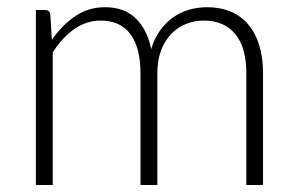

<svg xmlns="http://www.w3.org/2000/svg" viewBox="-20 -526 845 546"><path d="M82 0V-497.5H108.5Q121 -497.5 123 -485L127.5 -413Q156.5 -454.5 194 -480Q231.5 -505.5 278.5 -505.5Q333 -505.5 365.8 -474Q398.5 -442.5 410 -386.5Q419 -417 435.2 -439.5Q451.5 -462 472.5 -476.8Q493.5 -491.5 518.2 -498.5Q543 -505.5 569 -505.5Q606 -505.5 635.5 -493.2Q665 -481 685.5 -457Q706 -433 717 -398Q728 -363 728 -318V0H680.5V-318Q680.5 -391 649 -429.2Q617.5 -467.5 559 -467.5Q533 -467.5 509.2 -458Q485.5 -448.5 467.2 -429.8Q449 -411 438.2 -383Q427.5 -355 427.5 -318V0H379.5V-318Q379.5 -390.5 350.8 -429Q322 -467.5 266.5 -467.5Q226 -467.5 191.5 -443.5Q157 -419.5 130 -377V0Z"/></svg>

Font: Lato Light
Style: Regular
Weight: 300
Designer: Lukasz Dziedzic
Foundry: tyPoland Lukasz Dziedzic
Version: Version 2.007; 2014-02-27